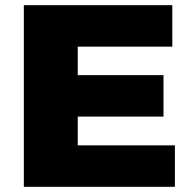

<svg xmlns="http://www.w3.org/2000/svg" viewBox="-20 -721 745 741"><path d="M72 -701V0H655V-160H280V-271H611V-431H280V-541H645V-701Z"/></svg>

Font: Argentum Sans ExtraBold
Style: Regular
Weight: 800
Designer: Julieta Ulanovsky
Foundry: Julieta Ulanovsky
Version: Version 5.001;February 15, 2019;FontCreator 11.5.0.2425 64-b